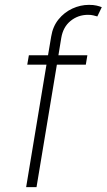

<svg xmlns="http://www.w3.org/2000/svg" viewBox="-20 -774 441 794"><path d="M341.3 -545.5 334.9 -506.7H215.2L131 0H88.1L172.2 -506.7H92.7L99.4 -545.5H178.6L191.8 -623.6Q198.5 -664.8 222.1 -693.9Q245.7 -723 279.1 -738.5Q312.5 -753.9 348 -753.9Q366.8 -753.9 379.4 -750.9Q392 -747.9 400.9 -744.3L382.5 -706Q374.6 -708.1 365.8 -710.4Q356.9 -712.7 343.8 -712.7Q302.9 -712.7 271.8 -687.5Q240.8 -662.3 233.3 -616.8L221.6 -545.5Z"/></svg>

Font: Inter Extra Light  BETA
Style: Italic
Weight: 200
Italic angle: 9.39999°
Designer: Rasmus Andersson
Foundry: rsms
Version: Version 3.011;git-f93a4a705